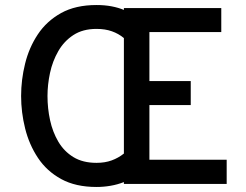

<svg xmlns="http://www.w3.org/2000/svg" viewBox="-20 -732 980 764"><path d="M364 12Q281 12 223.5 -19.5Q166 -51 131 -103.8Q96 -156.5 80 -220.8Q64 -285 64 -350Q64 -414.5 79.8 -478.5Q95.5 -542.5 130.5 -595.2Q165.5 -648 223 -680Q280.5 -712 364 -712Q396.5 -712 424 -706.8Q451.5 -701.5 473 -692.5V-700H860.5V-604.5H574.5V-409.5H739V-314H574.5V-96.5H882V0H473V-7.5Q447.5 2.5 420 7.2Q392.5 12 364 12ZM364 -84Q398 -84 424.5 -93.8Q451 -103.5 473 -121V-580.5Q452 -598 425.2 -607.5Q398.5 -617 364 -617Q309.5 -617 272 -592.5Q234.5 -568 211.8 -528.2Q189 -488.5 179 -441.8Q169 -395 169 -350Q169 -301 179.2 -253.8Q189.5 -206.5 212.2 -168Q235 -129.5 272.2 -106.8Q309.5 -84 364 -84Z"/></svg>

Font: Overpass Medium
Style: Regular
Weight: 500
Designer: Delve Withrington, Dave Bailey, Thomas Jockin
Foundry: Delve Fonts LLC
Version: Version 4.000